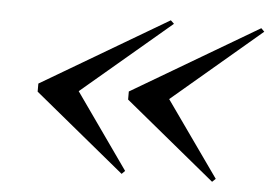

<svg xmlns="http://www.w3.org/2000/svg" viewBox="-41 -684 838 592"><g transform="rotate(5 377.5 -387.5)"><path d="M635 -145 355 -375V-400L745 -630L755 -620L481 -387.5L645.5 -155ZM355 -145 75 -375V-400L465 -630L475.5 -620L201 -387.5L365 -155Z"/></g></svg>

Font: Bodoni Moda SC
Style: Italic
Weight: 400
Italic angle: -13°
Designer: Owen Earl
Foundry: indestructible type
Version: Version 2.005